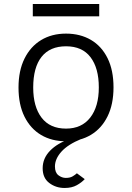

<svg xmlns="http://www.w3.org/2000/svg" viewBox="-20 -690 656 954"><path d="M308 12Q237.5 12 184.5 -19.2Q131.5 -50.5 101.8 -110.2Q72 -170 72 -255Q72 -339 101.8 -399Q131.5 -459 184.5 -491Q237.5 -523 308 -523Q378.5 -523 431.8 -491.8Q485 -460.5 514.5 -400.8Q544 -341 544 -256Q544 -172 514.5 -112Q485 -52 431.8 -20Q378.5 12 308 12ZM308 -51Q385.5 -51 428.2 -105.5Q471 -160 471 -256Q471 -351.5 429.8 -405.8Q388.5 -460 308 -460Q228 -460 186.5 -407.5Q145 -355 145 -255Q145 -160 186.5 -105.5Q228 -51 308 -51ZM301 244Q257.5 244 224.8 219.2Q192 194.5 192 146Q192 96.5 228.8 58.8Q265.5 21 329 0H385Q317.5 27.5 285.2 63.5Q253 99.5 253 137Q253 167.5 270.2 180.8Q287.5 194 307 194Q328 194 341 186.2Q354 178.5 362 171L401 200Q386 216.5 361.5 230.2Q337 244 301 244ZM143 -609V-670H473V-609Z"/></svg>

Font: Overpass Mono Light Light
Style: Regular
Weight: 300
Monospace: yes
Version: Version 4.000